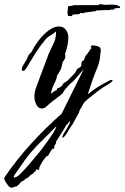

<svg xmlns="http://www.w3.org/2000/svg" viewBox="-48 -551 583 899"><path d="M6 328Q-1 328 -9 319Q-15 310 -21 302Q-28 292 -28 281Q29 197 97.5 122Q166 47 241 -19Q267 -72 292.5 -123.5Q318 -175 344 -227L320 -199Q308 -184 295 -171Q291 -168 286 -163.5Q281 -159 276 -154L260 -136Q256 -132 253 -127Q250 -122 247 -117Q244 -112 236 -106Q232 -103 228 -100Q224 -97 219 -93Q215 -89 210.5 -86Q206 -83 202 -80Q198 -76 194 -73.5Q190 -71 188 -69Q184 -65 179.5 -61.5Q175 -58 170 -53Q160 -43 148 -43Q130 -43 121.5 -62.5Q113 -82 113 -98Q113 -121 122 -143Q126 -154 130 -165Q134 -176 138 -187L180 -299Q185 -310 190.5 -322Q196 -334 202 -346Q214 -369 214 -395Q214 -398 215 -400Q215 -401 213 -403Q208 -398 201.5 -393.5Q195 -389 188 -385Q175 -378 164 -365Q138 -334 117 -300.5Q96 -267 76 -233Q74 -229 69.5 -224Q65 -219 60 -219Q54 -219 54 -226Q54 -237 66 -254.5Q78 -272 82 -285Q87 -296 93 -301Q96 -303 98.5 -306.5Q101 -310 103 -314Q113 -335 133 -361.5Q153 -388 178.5 -407.5Q204 -427 227 -427Q250 -427 261 -411Q272 -395 272 -375Q272 -355 267 -334.5Q262 -314 256 -296Q258 -294 258 -288Q258 -278 252 -270Q245 -262 244 -253Q240 -232 234 -221.5Q228 -211 218 -194Q220 -189 212 -172Q204 -155 201 -148Q198 -141 196 -135Q194 -129 192 -122V-117Q191 -115 191 -112Q194 -114 196.5 -116Q199 -118 200 -119Q203 -122 206.5 -124Q210 -126 214 -128Q215 -129 216 -129Q217 -129 218 -130Q219 -140 229 -140Q231 -141 233 -142.5Q235 -144 237 -145Q241 -149 243 -150Q247 -160 254 -164Q257 -166 260.5 -168.5Q264 -171 268 -173L301 -207Q305 -212 307.5 -216.5Q310 -221 311 -224Q313 -229 328 -237L333 -244V-251Q333 -256 334 -260Q335 -264 340 -266Q346 -269 348 -277Q350 -286 353 -289L371 -313Q373 -318 374 -319L380 -325V-326Q380 -328 379 -329Q377 -331 377 -333Q377 -336 380 -336L384 -339Q395 -338 409.5 -334.5Q424 -331 424 -316Q424 -314 423.5 -310Q423 -306 422 -301Q421 -268 408 -235Q401 -219 395 -203Q389 -187 383 -170Q378 -155 373 -140Q368 -125 363 -109Q385 -128 409 -143Q433 -158 459 -171Q467 -177 475 -177Q479 -177 479 -173Q479 -170 471 -165L460 -157Q437 -144 416.5 -129Q396 -114 376 -97Q369 -92 362 -86Q355 -80 349 -74Q344 -69 340 -61Q336 -52 331 -45Q329 -42 327 -39Q325 -36 324 -32Q323 -25 318 -17Q314 -10 310.5 -4Q307 2 304 9Q300 15 297 21Q294 27 290 34Q288 36 285 40Q282 44 279 50Q275 55 273 59.5Q271 64 269 66Q263 77 256.5 85Q250 93 246 93H243Q243 90 245 86Q246 84 247 81.5Q248 79 249 77Q257 64 268.5 45Q280 26 280 18Q280 16 278 16L270 28Q262 33 259 41L250 56L214 113Q215 114 215 116Q215 119 214 120Q213 121 213 122Q213 123 212 124L210 126Q206 130 206 137V138Q207 139 207 140Q207 144 203 145Q197 147 197 147L195 148Q193 154 188 159Q186 164 180.5 173Q175 182 169 181Q159 193 150 207Q141 221 135 236Q135 237 136 238V240Q136 244 131 244H128L125 243L124 242Q123 242 122 241Q120 252 111 256Q108 262 103 264Q99 265 93 271H92Q90 275 85 279Q80 283 76 284L75 285H73L71 286Q68 291 61.5 295Q55 299 50 301Q47 306 38.5 314.5Q30 323 25 323H21Q13 328 6 328ZM17 281Q23 279 29 277Q35 275 40 270Q49 262 67 242.5Q85 223 105 199Q125 175 141 156Q155 137 171.5 114.5Q188 92 201 71.5Q214 51 216 40Q201 55 187 69.5Q173 84 158 98Q127 128 98 161Q81 181 66 202Q51 223 37 244Q31 253 25 261Q17 270 16 280Q17 280 17 281ZM286 -475Q283 -475 281 -476Q279 -477 276 -476Q271 -475 270 -479Q269 -483 268.5 -487.5Q268 -492 268 -497Q270 -504 269.5 -511.5Q269 -519 273 -523Q275 -524 275.5 -523Q276 -522 277 -522Q279 -522 289 -524.5Q299 -527 300 -527H411L414 -528Q415 -532 424 -531Q433 -530 442.5 -528.5Q452 -527 452 -529H484Q493 -529 501 -527Q502 -527 502.5 -525.5Q503 -524 504 -524Q506 -524 511.5 -521.5Q517 -519 513 -514Q512 -513 510.5 -513Q509 -513 507 -513Q506 -513 504.5 -513.5Q503 -514 501 -513Q494 -511 494 -512Q494 -514 487 -510Q486 -509 487 -508.5Q488 -508 486 -506H481Q473 -506 472 -507Q471 -507 470.5 -505.5Q470 -504 468 -504H446L410 -502Q409 -502 408.5 -502.5Q408 -503 407 -503H406L401 -499L347 -492Q346 -489 342 -489Q338 -489 333.5 -490.5Q329 -492 326 -487Q323 -484 315 -484H306Q302 -484 298.5 -483.5Q295 -483 294 -481Q293 -481 293 -482Q293 -484 290.5 -479.5Q288 -475 286 -475Z"/></svg>

Font: Water Brush
Style: Regular
Weight: 400
Designer: Robert E. Leuschke
Foundry: Robert E. Leuschke
Version: Version 1.010; ttfautohint (v1.8.4.7-5d5b)